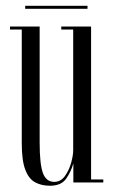

<svg xmlns="http://www.w3.org/2000/svg" viewBox="-20 -612 378 644"><path d="M147.5 11Q119 11 97.8 -0.5Q76.5 -12 64.8 -42.8Q53 -73.5 53 -131.5V-513H13.5V-523H113V-133.5Q113 -61 124 -31.5Q135 -2 162 -2Q183.5 -2 197.5 -21.2Q211.5 -40.5 218.5 -65.5Q225.5 -90.5 225.5 -108.5V-513H185.5V-523H285.5V-10H326.5V0H226V-64Q218.5 -36.5 202 -12.8Q185.5 11 147.5 11ZM64.5 -582.5V-592.5H273.5V-582.5Z"/></svg>

Font: Imbue 100pt Light
Style: Regular
Weight: 300
Designer: Tyler Finck
Foundry: Etcetera Type Company
Version: Version 1.102; ttfautohint (v1.8.3)